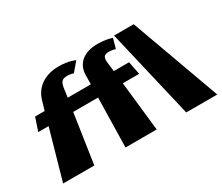

<svg xmlns="http://www.w3.org/2000/svg" viewBox="-105 -854 1283 1109"><g transform="rotate(-30 536.0 -299.5)"><path d="M161 -416H97L68 -329H137L44 0H252L301 -329H467L460 0H668L632 -329H741L724 -416H622L615 -475C611 -512 618 -527 653 -527C676 -527 696 -520 696 -520L714 -585C695 -591 662 -599 619 -599C526 -599 472 -553 470 -478L469 -416H315L323 -475C329 -512 339 -527 374 -527C397 -527 416 -520 416 -520L466 -579C466 -579 426 -599 360 -599C266 -599 201 -553 179 -478ZM865 0H1072L857 -593H726Z"/></g></svg>

Font: Hussar Milosc
Style: Bold
Weight: 700
Foundry: Cannot Into Space Fonts
Version: Version 1.02